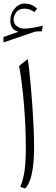

<svg xmlns="http://www.w3.org/2000/svg" viewBox="-57 -1070 321 1099"><path d="M101.6 -732.4 52.2 -692.4Q60.1 -652.8 67.1 -597.4Q74.2 -542 79.6 -478.5Q85 -415 87.9 -350.8Q90.8 -286.6 90.8 -228.5Q90.8 -147.5 84 -95.7Q77.1 -43.9 59.1 -0.5L86.9 8.8Q111.3 -14.2 124.8 -73.7Q138.2 -133.3 138.2 -233.9Q138.2 -276.4 135.7 -331.8Q133.3 -387.2 129.4 -447Q125.5 -506.8 120.6 -562.7Q115.7 -618.7 110.8 -663.3Q106 -708 101.6 -732.4ZM21 -955.6Q21 -981.4 36.6 -1001Q52.2 -1020.5 83.5 -1020.5Q96.2 -1020.5 109.9 -1016.4Q123.5 -1012.2 140.1 -1001L155.8 -1021Q132.8 -1039.6 117.2 -1044.7Q101.6 -1049.8 82 -1049.8Q66.9 -1049.8 52.5 -1042.2Q38.1 -1034.7 26.6 -1021Q15.1 -1007.3 8.5 -989.7Q2 -972.2 2 -951.7Q2 -927.7 13.4 -910.9Q24.9 -894 48.8 -888.2L-37.1 -858.4V-827.1L144.5 -889.2L182.6 -891.1L188 -922.9Q155.3 -915 128.2 -910.6Q101.1 -906.2 82.5 -906.2Q58.1 -906.2 39.6 -920.4Q21 -934.6 21 -955.6Z"/></svg>

Font: Pinar FD VF
Style: Regular
Weight: 300
Designer: Amin Abedi
Version: Version 2.000